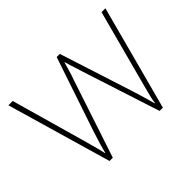

<svg xmlns="http://www.w3.org/2000/svg" viewBox="-115 -720 914 914"><g transform="rotate(-45 342.5 -263.0)"><path d="M380 -388Q375 -406 370 -420.5Q365 -435 360.5 -449.5Q356 -464 351 -482H349Q344 -464 339.5 -448.5Q335 -433 330.5 -418.5Q326 -404 320 -388L191 1H169L16 -527H45L150 -156Q159 -125 164 -105.5Q169 -86 173 -71.5Q177 -57 180 -41H182Q185 -53 188 -64Q191 -75 194.5 -87.5Q198 -100 203.5 -116.5Q209 -133 216 -156L341 -527H362L481 -157Q489 -132 495 -111.5Q501 -91 506 -74Q511 -57 515 -41H517Q519 -57 522.5 -72.5Q526 -88 531.5 -108Q537 -128 544 -156L643 -527H669L528 1H506Z"/></g></svg>

Font: Noto Sans Hebrew Thin Thin
Style: Regular
Weight: 250
Version: Version 3.001